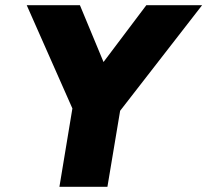

<svg xmlns="http://www.w3.org/2000/svg" viewBox="-20 -720 799 740"><path d="M259 -302 83 -700H288L379 -481L544 -700H759L443 -293L394 0H209Z"/></svg>

Font: Oak Sans Black
Style: Italic
Weight: 900
Italic angle: -9.5°
Foundry: Erik Kennedy, Walven
Version: Version 1.000